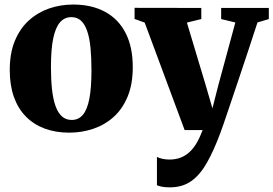

<svg xmlns="http://www.w3.org/2000/svg" viewBox="-20 -573 1204 846"><path d="M23 -264.5Q23 -339 45.5 -393.2Q68 -447.5 107.2 -483Q146.5 -518.5 196.8 -535.8Q247 -553 302.5 -553Q383.5 -553 442.5 -521.2Q501.5 -489.5 533.2 -428Q565 -366.5 565 -277Q565 -201.5 542.2 -147Q519.5 -92.5 480.5 -57.5Q441.5 -22.5 391 -5.5Q340.5 11.5 285 11.5Q225 11.5 176.8 -6.5Q128.5 -24.5 94 -59.5Q59.5 -94.5 41.2 -146Q23 -197.5 23 -264.5ZM296 -44.5Q326 -44.5 345.2 -67.2Q364.5 -90 373.8 -138.5Q383 -187 383 -263Q383 -318.5 378.8 -362.2Q374.5 -406 364.2 -436Q354 -466 337 -481.8Q320 -497.5 294.5 -497.5Q264.5 -497.5 244.5 -474.8Q224.5 -452 214.5 -403.8Q204.5 -355.5 204.5 -278.5Q204.5 -222.5 209.2 -179Q214 -135.5 224.8 -105.5Q235.5 -75.5 253 -60Q270.5 -44.5 296 -44.5ZM728 252.5Q709.5 252.5 695 250Q680.5 247.5 671.5 243V118.5Q679.5 123 694.8 126.5Q710 130 726.5 130Q753.5 130 775.2 121.8Q797 113.5 814.8 97.2Q832.5 81 846.8 56.5Q861 32 873 0H793.5L617.5 -473.5L573 -489.5V-538.5L867 -538V-489L803.5 -473.5L885.5 -200.5L916 -95.5L942 -197.5L1017 -474L954.5 -489V-538H1164.5V-489L1114.5 -474Q1096 -417.5 1074.8 -353Q1053.5 -288.5 1032.5 -226.2Q1011.5 -164 994 -112Q976.5 -60 965 -26.5Q953.5 7 951 12.5Q922.5 89.5 892.2 143.2Q862 197 823 224.8Q784 252.5 728 252.5Z"/></svg>

Font: Merriweather 60pt Black
Style: Regular
Weight: 900
Version: Version 2.100